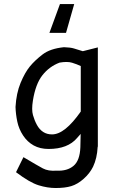

<svg xmlns="http://www.w3.org/2000/svg" viewBox="-20 -736 590 960"><path d="M144.5 -232.9Q137.2 -187.5 144.8 -160.6Q152.3 -133.8 164.8 -111.1Q177.2 -88.4 196 -76.2Q214.8 -64 240.2 -64Q272.5 -64 308.3 -92.8Q344.2 -121.6 383.8 -178.2V-405.8Q364.3 -415 340.3 -422.4Q316.4 -429.7 277.8 -422.9Q226.1 -403.3 191.9 -359.6Q157.7 -315.9 144.5 -232.9ZM469.2 -3.4Q469.2 -2.4 468.3 -1.5Q465.3 55.7 445.3 97.7Q428.7 131.3 398.2 158.2Q367.7 185.1 336.4 194.6Q305.2 204.1 258.3 204.1Q217.3 204.1 173.1 190.4Q128.9 176.8 60.1 125L97.2 49.8Q167 91.3 194.3 106Q221.7 120.6 263.2 117.2Q315.4 120.1 347.4 93.5Q379.4 66.9 381.8 0L383.3 -66.4Q374.5 -57.1 365.2 -45.9Q318.8 8.8 223.1 8.8Q180.2 8.8 148.4 -8.8Q116.7 -26.4 95.5 -58.6Q74.2 -90.8 66.4 -128.2Q58.6 -165.5 57.6 -201.2Q61.5 -270 83 -321.8Q104.5 -373.5 129.6 -404.1Q154.8 -434.6 193.1 -463.9Q231.4 -493.2 299.8 -500Q332.5 -499 349.6 -493.7Q366.7 -488.3 394 -480L469.2 -499ZM227.1 -571.8 279.8 -715.8H351.1L310.1 -571.8ZM0 -490.2Z"/></svg>

Font: Code New Roman
Style: Regular
Weight: 400
Monospace: yes
Designer: Sam Radian
Foundry: Code New Roman
Version: Version 2.00 November 29, 2014